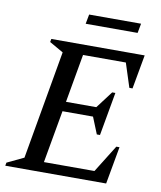

<svg xmlns="http://www.w3.org/2000/svg" viewBox="-89 -883 800 954"><g transform="rotate(10 311.0 -406.0)"><path d="M3 0 6 -16 90 -56 186 -604 116 -644 119 -660H590L559 -488H543L504 -609H288L245 -365H398L463 -451H479L440 -232H424L390 -316H236L189 -51H444L530 -189H546L512 0ZM274 -764 283 -812H545L536 -764Z"/></g></svg>

Font: Spectral SC Medium
Style: Italic
Weight: 500
Italic angle: -10°
Designer: Jean-Baptiste Levee
Foundry: Production Type
Version: Version 2.001